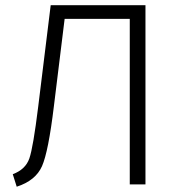

<svg xmlns="http://www.w3.org/2000/svg" viewBox="-20 -705 687 734"><path d="M536.1 -685.1V0H476.1V-632.8H227.1L186 -298.8Q165 -125 140.6 -69.8Q116.2 -14.6 43.9 8.8L28.8 -39.1Q77.6 -57.1 92.3 -99.6Q106.9 -142.1 126 -296.9L173.8 -685.1Z"/></svg>

Font: FiraSans-Light
Style: Regular
Weight: 300
Designer: Carrois Corporate & Edenspiekermann AG
Foundry: Carrois Corporate GbR & Edenspiekermann AG
Version: Version 3.106;PS 003.106;hotconv 1.0.70;makeotf.lib2.5.58329